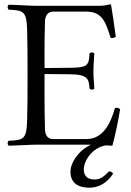

<svg xmlns="http://www.w3.org/2000/svg" viewBox="-20 -672 607 892"><path d="M505.4 135C501.4 128 495.4 124 486.4 124C464.4 146 448.4 162 419.4 162C382.4 162 369.4 141 369.4 115C369.4 72.8 410.7 12.9 472.3 3.3C489.9 4.2 502 5 502 5C516 -45 530 -114 538 -165C528 -171 527 -173 514 -170C494 -98 458 -26 382 -26H226C204 -26 190 -42 189 -69C186 -153 187 -328 187 -328L304 -327C389 -326.3 393 -305 396 -260C402 -254 412 -254 418 -260C417 -295 414 -307.5 414 -338C414 -371.6 417 -394 418 -424C412 -430 402 -430 396 -424C393 -369 389 -357.7 304 -357L187 -356C187 -356 186 -492 189 -574C190 -598 202 -618 226 -618H382C457 -618 472 -565 494 -496C506 -494 508 -496 518 -501C513 -542 498 -641 496 -649C496 -651 495 -652 492 -652C475 -649 466 -645 442 -645H150C120 -645 70 -649 20 -650C14 -644 14 -633 20 -627C90 -624 103 -619 106 -536C108 -454 108 -404 108 -321C108 -238 108 -191 106 -109C103 -26 90 -21 20 -18C14 -12 14 -1 20 5C69 4 122 0 152 0H374C382.8 0 392.6 0.1 402.8 0.4C342.8 27.5 307.4 84.7 307.4 126C307.4 180 345.4 200 395.4 200C436.4 200 476.4 180 505.4 135Z"/></svg>

Font: Libertinus Serif Display
Style: Regular
Weight: 400
Designer: Philipp H. Poll
Foundry: Khaled Hosny
Version: Version 6.1